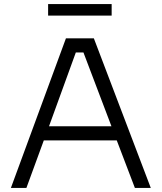

<svg xmlns="http://www.w3.org/2000/svg" viewBox="-20 -917 789 937"><path d="M524.9 -840.8H214.8V-897H524.9ZM108.9 0H33.2L301.8 -730H438L715.8 0H638.2L549.8 -231.9H193.8ZM219.2 -300.8H523.9L387.2 -661.1H350.1Z"/></svg>

Font: Sora Light
Style: Regular
Weight: 300
Designer: Jonathan Barnbrook, Julián Moncada
Foundry: Barnbrook Fonts
Version: Version 2.000